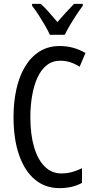

<svg xmlns="http://www.w3.org/2000/svg" viewBox="-20 -963 486 993"><path d="M292 -649Q251 -649 221.5 -625.5Q192 -602 173.5 -561Q155 -520 146 -467.5Q137 -415 137 -357Q137 -267 156.5 -201.5Q176 -136 212 -101Q248 -66 297 -66Q327 -66 353.5 -73.5Q380 -81 404 -93V-17Q380 -4 351 3Q322 10 287 10Q214 10 161 -34Q108 -78 79 -160.5Q50 -243 50 -358Q50 -434 64.5 -500.5Q79 -567 109 -617.5Q139 -668 184 -696.5Q229 -725 289 -725Q325 -725 358 -716Q391 -707 422 -689L392 -618Q370 -632 345 -640.5Q320 -649 292 -649ZM238 -783Q228 -805 213 -831Q198 -857 181 -883.5Q164 -910 146 -933V-943H191Q210 -926 232.5 -900.5Q255 -875 277 -849Q303 -879 320.5 -898Q338 -917 363 -943H408V-933Q393 -913 375.5 -886.5Q358 -860 342 -833Q326 -806 315 -783Z"/></svg>

Font: Noto Sans ExtraCondensed
Style: Regular
Weight: 400
Width: 2
Designer: Monotype Design Team
Foundry: Monotype Imaging Inc.
Version: Version 2.013